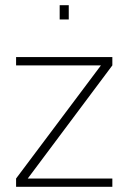

<svg xmlns="http://www.w3.org/2000/svg" viewBox="-20 -720 495 740"><path d="M245 -645V-700H210V-645ZM413 -500V-468L87 -32H413V0H42V-32L369 -468H42V-500Z"/></svg>

Font: RazerF5 Thin
Style: Regular
Weight: 250
Foundry: Razer Inc.
Version: Version 2